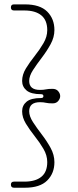

<svg xmlns="http://www.w3.org/2000/svg" viewBox="-20 -754 366 898"><path d="M183 -304.5Q183 -313.5 172 -313.5Q125 -313.5 104.2 -331Q83.5 -348.5 83.5 -375.5Q83.5 -405 101.2 -434Q119 -463 142.2 -492.2Q165.5 -521.5 183.2 -551.8Q201 -582 201 -613Q201 -659.5 173.2 -682.2Q145.5 -705 94 -705H45.5Q31 -705 31 -719.5Q31 -733.5 45.5 -733.5H96.5Q167 -733.5 200.8 -699.8Q234.5 -666 234.5 -613.5Q234.5 -580 216.8 -547.5Q199 -515 175.5 -484.2Q152 -453.5 134.2 -426Q116.5 -398.5 116.5 -375.5Q116.5 -333.5 167 -333.5Q183.5 -333.5 194.8 -336Q206 -338.5 225.5 -338.5Q243 -338.5 252.2 -327.5Q261.5 -316.5 261.5 -304.5Q261.5 -292.5 252.2 -281.5Q243 -270.5 226 -270.5Q206 -270.5 194.8 -273.2Q183.5 -276 167 -276Q116.5 -276 116.5 -233.5Q116.5 -210.5 134.2 -183Q152 -155.5 175.5 -125Q199 -94.5 216.8 -62Q234.5 -29.5 234.5 4.5Q234.5 56.5 200.8 90.2Q167 124 96.5 124H45.5Q31 124 31 109.5Q31 95.5 45.5 95.5H94Q145.5 95.5 173.2 73Q201 50.5 201 4Q201 -27.5 183.2 -57.8Q165.5 -88 142.2 -117.2Q119 -146.5 101.2 -175.5Q83.5 -204.5 83.5 -233.5Q83.5 -261 104.2 -278.2Q125 -295.5 172 -295.5Q183 -295.5 183 -304.5Z"/></svg>

Font: Fraunces 72pt S100 Thin
Style: Regular
Weight: 100
Version: Version 1.000; ttfautohint (v1.8.3)